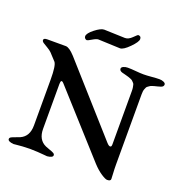

<svg xmlns="http://www.w3.org/2000/svg" viewBox="-139 -895 975 1027"><g transform="rotate(20 348.5 -381.5)"><path d="M406 -674Q394 -674 344 -676.5Q294 -679 282 -679Q271 -679 250 -666.5Q229 -654 225 -654Q219 -654 214 -659Q209 -664 209 -671Q209 -688 241.5 -713.5Q274 -739 293 -739Q305 -739 352.5 -737Q400 -735 412 -735Q432 -735 451.5 -754.5Q471 -774 474 -774Q491 -774 491 -757Q491 -741 458 -707.5Q425 -674 406 -674ZM167 -129Q167 -66 214 -45Q220 -42 236.5 -36.5Q253 -31 261 -26.5Q269 -22 269 -15Q269 -1 237 2Q235 2 220 0.5Q205 -1 182 -2.5Q159 -4 138 -4Q117 -4 96 -2.5Q75 -1 61.5 0.5Q48 2 46 2Q13 -1 13 -15Q13 -22 21 -26.5Q29 -31 45.5 -36.5Q62 -42 68 -45Q115 -66 115 -129V-390Q115 -470 101 -487L64 -527Q55 -536 39.5 -545Q24 -554 14 -560.5Q4 -567 4 -575Q4 -586 25 -586H130Q150 -586 183 -550L516 -176Q523 -168 529 -164.5Q535 -161 539.5 -163.5Q544 -166 544 -176V-482Q544 -493 542.5 -501.5Q541 -510 539.5 -516Q538 -522 532.5 -527Q527 -532 525 -534.5Q523 -537 513 -541Q503 -545 499.5 -546Q496 -547 481.5 -551Q467 -555 462 -556Q446 -561 446 -573Q446 -581 457 -586Q468 -591 481 -591Q501 -591 527.5 -588.5Q554 -586 572 -586Q590 -586 617.5 -588.5Q645 -591 662 -591Q675 -591 686 -586Q697 -581 697 -573Q697 -561 682 -556Q676 -554 664.5 -551Q653 -548 648.5 -547Q644 -546 635.5 -543Q627 -540 624 -537.5Q621 -535 615.5 -531.5Q610 -528 608 -523.5Q606 -519 603.5 -513Q601 -507 600 -499.5Q599 -492 599 -482V-83Q599 -57 600.5 -34.5Q602 -12 602 -1Q602 11 582 11Q572 11 547.5 -5Q523 -21 497 -49L186 -394Q167 -415 167 -384Z"/></g></svg>

Font: EB Garamond 08
Style: Regular
Weight: 400
Version: Version 0.016 ; ttfautohint (v1.5)